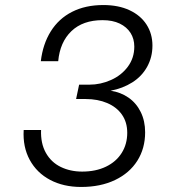

<svg xmlns="http://www.w3.org/2000/svg" viewBox="-20 -730 690 762"><path d="M74 -214H143Q141 -161 162 -123.5Q183 -86 221 -67.5Q259 -49 306 -49Q360 -49 400.5 -68.5Q441 -88 463 -123Q485 -158 485 -203Q485 -245 464 -275Q443 -305 405.5 -321Q368 -337 320 -337H282L294 -394H335Q379 -394 420.5 -412.5Q462 -431 487.5 -465.5Q513 -500 513 -545Q513 -576 498 -599.5Q483 -623 455 -636.5Q427 -650 387 -650Q309 -650 263.5 -606.5Q218 -563 211 -487H142Q150 -555 181.5 -605.5Q213 -656 266 -683Q319 -710 390 -710Q450 -710 494 -689.5Q538 -669 561.5 -632.5Q585 -596 585 -549Q585 -503 564 -465Q543 -427 505 -403Q467 -379 419 -370Q459 -364 490 -342.5Q521 -321 538.5 -285.5Q556 -250 556 -205Q556 -141 525 -92Q494 -43 436.5 -15.5Q379 12 302 12Q232 12 179 -16Q126 -44 98 -95.5Q70 -147 74 -214Z"/></svg>

Font: Azeret Mono Light
Style: Italic
Weight: 300
Italic angle: -12°
Designer: Martin Vácha
Foundry: Displaay
Version: Version 1.000; Glyphs 3.0.3, build 3074